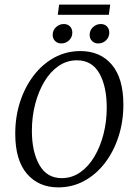

<svg xmlns="http://www.w3.org/2000/svg" viewBox="-20 -800 581 831"><path d="M232 11Q147 11 96.5 -48Q46 -107 46 -221Q46 -295 67 -359.5Q88 -424 126 -473.5Q164 -523 215.5 -551Q267 -579 328 -579Q414 -579 464 -520Q514 -461 514 -347Q514 -274 493 -209Q472 -144 434 -94.5Q396 -45 344.5 -17Q293 11 232 11ZM247 -29Q291 -29 327 -54Q363 -79 388.5 -122Q414 -165 428 -219.5Q442 -274 442 -334Q442 -426 410 -482.5Q378 -539 313 -539Q269 -539 233 -514Q197 -489 171.5 -446Q146 -403 132 -348.5Q118 -294 118 -234Q118 -143 150.5 -86Q183 -29 247 -29ZM230 -736 236 -780H457L451 -736ZM245 -612Q229 -612 218.5 -622.5Q208 -633 208 -649Q208 -669 222.5 -682.5Q237 -696 256 -696Q273 -696 283 -685.5Q293 -675 293 -659Q293 -639 279 -625.5Q265 -612 245 -612ZM405 -612Q389 -612 378.5 -622.5Q368 -633 368 -649Q368 -669 382.5 -682.5Q397 -696 416 -696Q433 -696 443 -685.5Q453 -675 453 -659Q453 -639 439 -625.5Q425 -612 405 -612Z"/></svg>

Font: Yrsa Light
Style: Italic
Weight: 300
Italic angle: -7.10001°
Designer: Anna Giedrys (Yrsa+Rasa design), David Brezina (Yrsa art-direction, Rasa art-direction, design)
Foundry: Rosetta Type Foundry
Version: Version 2.004